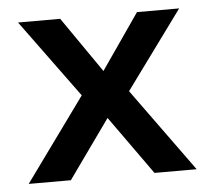

<svg xmlns="http://www.w3.org/2000/svg" viewBox="-41 -514 615 558"><g transform="rotate(-5 266.5 -235.0)"><path d="M388 0 266 -171 144 0H21L197 -243L31 -470H154L266 -308L378 -470H501L335 -243L511 0Z"/></g></svg>

Font: Gantari SemiBold
Style: Regular
Weight: 600
Designer: Anugrah Pasau
Foundry: Lafontype
Version: Version 1.000; ttfautohint (v1.8.4)